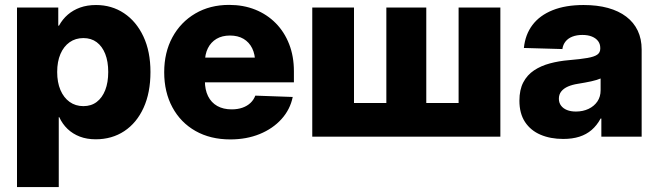

<svg xmlns="http://www.w3.org/2000/svg" viewBox="-20 -553 2665 777"><path d="M48.8 204.1V-522.5H215.8V-449.2H218.8Q232.9 -475.1 254.4 -493.7Q275.9 -512.2 304.4 -522.5Q333 -532.7 368.7 -532.7Q432.1 -532.7 481.9 -499.5Q531.7 -466.3 560.3 -405.5Q588.9 -344.7 588.9 -261.7Q588.9 -177.7 561 -116.7Q533.2 -55.7 483.2 -22.5Q433.1 10.7 367.2 10.7Q331.5 10.7 303 -0.2Q274.4 -11.2 253.4 -31.2Q232.4 -51.3 219.7 -79.1H217.8V204.1ZM317.4 -123.5Q349.1 -123.5 371.3 -140.4Q393.6 -157.2 405.8 -188.2Q418 -219.2 418 -261.7Q418 -304.2 405.8 -335Q393.6 -365.7 371.3 -382.3Q349.1 -398.9 317.4 -398.9Q285.6 -398.9 261.7 -382.1Q237.8 -365.2 224.6 -334.5Q211.4 -303.7 211.4 -261.7Q211.4 -219.7 224.6 -188.7Q237.8 -157.7 261.7 -140.6Q285.6 -123.5 317.4 -123.5Z M912.1 11.2Q831.5 11.2 771.2 -22.9Q710.9 -57.1 677.7 -118.7Q644.5 -180.2 644.5 -260.7Q644.5 -340.8 677.7 -402.1Q710.9 -463.4 770.3 -498.3Q829.6 -533.2 907.2 -533.2Q965.3 -533.2 1013.2 -513.9Q1061 -494.6 1095.9 -459.2Q1130.9 -423.8 1150.1 -374.5Q1169.4 -325.2 1169.4 -264.6V-219.7H700.2V-319.8H1089.8L1012.7 -298.8Q1012.7 -333 1000.5 -357.7Q988.3 -382.3 965.6 -395.8Q942.9 -409.2 910.6 -409.2Q878.9 -409.2 856.2 -395.8Q833.5 -382.3 821.3 -357.9Q809.1 -333.5 809.1 -299.3V-226.1Q809.1 -189.9 822 -163.8Q835 -137.7 859.4 -124Q883.8 -110.4 917.5 -110.4Q941.9 -110.4 961.2 -117.2Q980.5 -124 993.7 -136.5Q1006.8 -148.9 1013.2 -166L1164.6 -160.6Q1154.3 -109.9 1119.1 -71Q1084 -32.2 1030.8 -10.5Q977.5 11.2 912.1 11.2Z M1243.7 -522.5H1412.6V-136.2H1543.5V-522.5H1705.1V-136.2H1835.9V-522.5H2004.9V0H1243.7Z M2259.3 9.3Q2207.5 9.3 2167.5 -7.8Q2127.4 -24.9 2104.7 -59.3Q2082 -93.8 2082 -145.5Q2082 -189.9 2097.7 -219.7Q2113.3 -249.5 2141.1 -268.1Q2168.9 -286.6 2205.3 -296.4Q2241.7 -306.2 2282.7 -309.6Q2329.1 -313.5 2356.9 -318.4Q2384.8 -323.2 2397 -331.8Q2409.2 -340.3 2409.2 -356V-358.9Q2409.2 -375 2400.4 -386.7Q2391.6 -398.4 2375.5 -405Q2359.4 -411.6 2336.9 -411.6Q2314 -411.6 2296.4 -404.8Q2278.8 -397.9 2268.6 -385Q2258.3 -372.1 2255.9 -354.5L2100.1 -358.9Q2105.5 -413.1 2134.8 -451.9Q2164.1 -490.7 2216.3 -511.7Q2268.6 -532.7 2341.8 -532.7Q2397 -532.7 2440.4 -520.8Q2483.9 -508.8 2514.4 -485.6Q2544.9 -462.4 2560.8 -429Q2576.7 -395.5 2576.7 -352.5V0H2413.6V-73.2H2410.6Q2395.5 -45.4 2374.3 -27.1Q2353 -8.8 2324.7 0.2Q2296.4 9.3 2259.3 9.3ZM2310.5 -101.6Q2338.9 -101.6 2361.6 -112.3Q2384.3 -123 2397.5 -142.3Q2410.6 -161.6 2410.6 -187.5V-235.4Q2403.8 -232.4 2394.3 -229.5Q2384.8 -226.6 2372.8 -223.9Q2360.8 -221.2 2347.2 -218.8Q2333.5 -216.3 2318.8 -213.9Q2295.9 -210.4 2278.6 -202.9Q2261.2 -195.3 2251.5 -183.1Q2241.7 -170.9 2241.7 -153.3Q2241.7 -137.2 2250.5 -125.5Q2259.3 -113.8 2274.7 -107.7Q2290 -101.6 2310.5 -101.6Z"/></svg>

Font: Inter 28pt ExtraBold
Style: Regular
Weight: 800
Designer: Rasmus Andersson
Foundry: rsms
Version: Version 4.001;git-66647c0bb